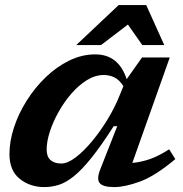

<svg xmlns="http://www.w3.org/2000/svg" viewBox="-20 -750 745 782"><path d="M388.5 -60.5 457.5 -236H443Q392.5 -157 353 -107.8Q313.5 -58.5 281.2 -32.5Q249 -6.5 219.8 2.8Q190.5 12 160.5 12Q102.5 12 60.5 -21.5Q18.5 -55 18.5 -122.5Q18.5 -174.5 37 -231Q55.5 -287.5 88.8 -340.2Q122 -393 166.2 -435.5Q210.5 -478 261.8 -503.2Q313 -528.5 368 -528.5Q463 -528.5 496 -427.5L558.5 -516H671.5L519 -86.5Q554.5 -89.5 591 -102.2Q627.5 -115 669 -142L694 -102Q612.5 -33.5 550.8 -10.8Q489 12 445 12Q400 12 386.2 -4.2Q372.5 -20.5 388.5 -60.5ZM170 -141Q170 -112 185.8 -98Q201.5 -84 229.5 -84Q255.5 -84 288.5 -109.2Q321.5 -134.5 355.8 -175.8Q390 -217 419.8 -266.5Q449.5 -316 468.5 -364.5L482.5 -399Q466 -425 446 -434.8Q426 -444.5 402.5 -444.5Q368 -444.5 334.2 -423.8Q300.5 -403 271 -369Q241.5 -335 218.8 -294.5Q196 -254 183 -213.8Q170 -173.5 170 -141ZM290.5 -566.5 463.5 -729.5H575.5L649 -566.5H559.5L501 -650L391.5 -566.5Z"/></svg>

Font: Newsreader 6pt SemiBold
Style: Italic
Weight: 600
Italic angle: -17°
Designer: Hugues Gentile
Foundry: Production Type
Version: Version 1.003; ttfautohint (v1.8.3)